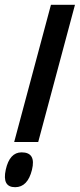

<svg xmlns="http://www.w3.org/2000/svg" viewBox="-62 -769 332 799"><path d="M250 -749 97 -178H-3L150 -749ZM71 -62Q53 10 1 10Q-54 10 -38 -63Q-22 -135 28 -135Q89 -135 71 -62Z"/></svg>

Font: Air America
Style: Regular
Weight: 400
Designer: William G. Sherman
Foundry: Aaron Bell – Saja Typeworks
Version: Version 1.100;PS 001.100;hotconv 1.0.88;makeotf.lib2.5.64775